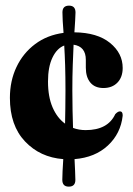

<svg xmlns="http://www.w3.org/2000/svg" viewBox="-20 -570 482 698"><path d="M243 -240.5Q243 -201.5 243.8 -167.8Q244.5 -134 245.5 -105Q267 -97 291.5 -97Q372 -97 399 -155Q409 -165.5 416 -165Q426.5 -165 426 -149.5Q419 -84.5 372.2 -41Q325.5 2.5 251 8.5Q252 33 253 51.5Q254 70 254 84Q254 108.5 230 108.5Q206.5 108.5 206.5 83.5Q206.5 70 207.5 51.5Q208.5 33 210 8.5Q125.5 2 70.8 -56Q16 -114 16 -214Q16 -276 40 -326.5Q64 -377 107.8 -409.8Q151.5 -442.5 211 -450.5Q209 -475.5 208 -493.8Q207 -512 207 -525Q207 -549.5 231 -549.5Q254.5 -549.5 254.5 -524.5Q254.5 -512 253.2 -494.5Q252 -477 250.5 -452.5Q334 -451.5 380 -414Q426 -376.5 426 -323Q426 -289.5 407 -269.8Q388 -250 356 -250Q325 -250 308.5 -269.8Q292 -289.5 292 -324V-352.5Q292 -401 247.5 -407.5Q246 -375 244.5 -333.8Q243 -292.5 243 -240.5ZM154.5 -273.5Q154.5 -218 171.2 -179.5Q188 -141 216.5 -120.5Q217 -146.5 217.5 -176.5Q218 -206.5 218 -240.5Q218 -291 216.8 -331.8Q215.5 -372.5 213.5 -404.5Q187 -394.5 170.8 -360.8Q154.5 -327 154.5 -273.5Z"/></svg>

Font: Fraunces 144pt S050
Style: Bold
Weight: 700
Version: Version 1.000; ttfautohint (v1.8.3)